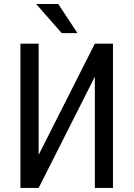

<svg xmlns="http://www.w3.org/2000/svg" viewBox="-20 -926 659 946"><path d="M536.6 -710.9V0H447.3V-547.9L170.4 0H80.6V-710.9H170.4V-163.1L447.3 -710.9ZM361.8 -762.7H284.2L158.2 -906.2H267.1Z"/></svg>

Font: RobotoCondensed-Regular
Style: Regular
Weight: 400
Designer: Google
Version: Version 2.001201; 2014